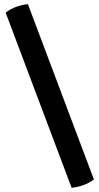

<svg xmlns="http://www.w3.org/2000/svg" viewBox="-20 -734 474 918"><path d="M322.5 164 7 -673.5Q30 -691.5 58.2 -701.5Q86.5 -711.5 113.5 -714L429 124Q406 141.5 377.5 151.5Q349 161.5 322.5 164Z"/></svg>

Font: Signika Negative SemiBold
Style: Regular
Weight: 600
Designer: Anna Giedryś
Foundry: Anna Giedryś
Version: Version 2.000; ttfautohint (v1.8.3) -l 8 -r 50 -G 200 -x 9 -